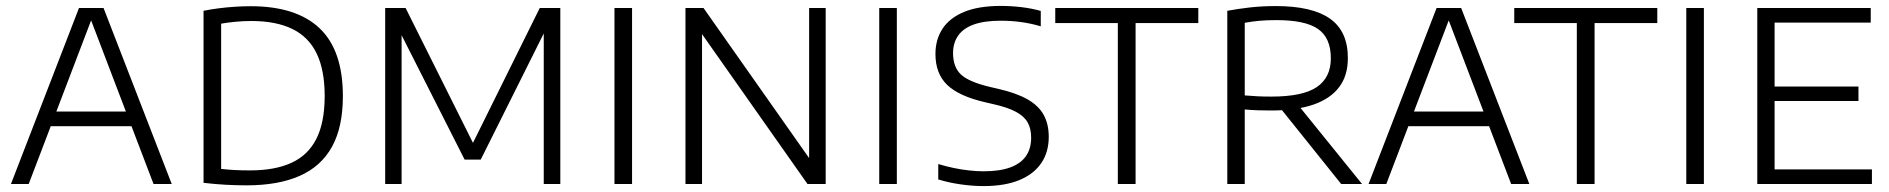

<svg xmlns="http://www.w3.org/2000/svg" viewBox="-20 -622 6384 649"><path d="M17 0 247 -595H330L560.5 0H499L282.5 -567.5H293.5L77 0ZM132 -195.5 146.5 -245H430L444 -195.5Z M813.5 4.5Q778.5 4.5 742.5 2.5Q706.5 0.5 668 -4V-585.5Q692.5 -590.5 719.8 -594Q747 -597.5 774.2 -599.2Q801.5 -601 827.5 -601Q981.5 -601 1060.2 -526.5Q1139 -452 1139 -297Q1139 -192.5 1102.2 -126Q1065.5 -59.5 993 -27.5Q920.5 4.5 813.5 4.5ZM825 -46Q909.5 -46 965.5 -71.8Q1021.5 -97.5 1049.5 -153Q1077.5 -208.5 1077.5 -297.5Q1077.5 -385.5 1050.2 -441.5Q1023 -497.5 968 -524.2Q913 -551 829.5 -551Q803.5 -551 776.5 -548.5Q749.5 -546 727.5 -542V-51Q750 -48.5 774 -47.2Q798 -46 825 -46Z M1282 0V-595H1351L1586 -124.5H1571.5L1804.5 -595H1874V0H1818V-544H1835.5L1605 -82.5H1550.5L1317 -543.5H1337.5V0Z M2057 0V-595H2116.5V0Z M2297 0V-595H2358L2729.5 -67H2715V-595H2771V0H2709.5L2338 -528H2353V0Z M2952 0V-595H3011.5V0Z M3304 7Q3267.5 7 3227.2 1.2Q3187 -4.5 3151.5 -15.5V-67.5Q3178 -59.5 3204.5 -54Q3231 -48.5 3256.5 -45.8Q3282 -43 3304.5 -43Q3359.5 -43 3395.2 -56.2Q3431 -69.5 3448.2 -94.8Q3465.5 -120 3465.5 -156.5Q3465.5 -187 3453.8 -208Q3442 -229 3414.2 -244Q3386.5 -259 3337.5 -270L3309.5 -276.5Q3221 -297 3181.5 -335.2Q3142 -373.5 3142 -439.5Q3142 -488.5 3166 -525Q3190 -561.5 3239 -581.8Q3288 -602 3363 -602Q3397.5 -602 3433 -597.8Q3468.5 -593.5 3498 -585V-533Q3464.5 -543 3430.8 -547.5Q3397 -552 3363 -552Q3307 -552 3271.2 -539Q3235.5 -526 3218.5 -501.2Q3201.5 -476.5 3201.5 -442.5Q3201.5 -395.5 3228.2 -370.2Q3255 -345 3327 -328L3355 -321.5Q3416 -307.5 3453.2 -286.2Q3490.5 -265 3507.8 -233.8Q3525 -202.5 3525 -159.5Q3525 -108 3499.8 -70.8Q3474.5 -33.5 3425.5 -13.2Q3376.5 7 3304 7Z M3758.5 0V-544H3547V-595H4030.5V-544H3818.5V0Z M4128.5 0V-585.5Q4163.5 -592 4204.5 -596.8Q4245.5 -601.5 4292.5 -601.5Q4415.5 -601.5 4475.8 -558.8Q4536 -516 4536 -426.5Q4536.5 -367.5 4507 -328Q4477.5 -288.5 4419.8 -268.5Q4362 -248.5 4277.5 -248.5Q4253.5 -248.5 4231.2 -249.2Q4209 -250 4187.5 -252V0ZM4513.5 0 4289 -280H4357.5L4584 0ZM4277 -295.5Q4384 -295.5 4431.2 -327.8Q4478.5 -360 4478.5 -425Q4478.5 -494 4435.2 -524Q4392 -554 4295 -554Q4262.5 -554 4237.5 -551.8Q4212.5 -549.5 4187.5 -545V-299.5Q4213 -297.5 4231.5 -296.5Q4250 -295.5 4277 -295.5Z M4606 0 4836 -595H4919L5149.5 0H5088L4871.5 -567.5H4882.5L4666 0ZM4721 -195.5 4735.5 -245H5019L5033 -195.5Z M5310 0V-544H5098.5V-595H5582V-544H5370V0Z M5680 0V-595H5739.5V0Z M5920 0V-595H6303.5V-545.5H5978.5V-49.5H6307.5V0ZM5958 -280.5V-329.5H6262V-280.5Z"/></svg>

Font: Encode Sans SC Light
Style: Regular
Weight: 300
Version: Version 3.002